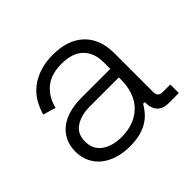

<svg xmlns="http://www.w3.org/2000/svg" viewBox="-126 -656 826 826"><g transform="rotate(-45 287.0 -243.0)"><path d="M241 -40Q319 -40 366 -86.5Q413 -133 413 -218V-230H236Q184 -230 149.5 -207.5Q115 -185 115 -138Q115 -90 150 -65Q185 -40 241 -40ZM237 14Q198 14 165 4Q132 -6 107.5 -25Q83 -44 69 -72.5Q55 -101 55 -137Q55 -173 69 -200.5Q83 -228 107 -246Q131 -264 164 -273Q197 -282 235 -282H413V-321Q413 -380 379.5 -413Q346 -446 280 -446Q215 -446 178 -414.5Q141 -383 128 -330L70 -347Q79 -379 95.5 -407Q112 -435 138 -455.5Q164 -476 199.5 -488Q235 -500 280 -500Q372 -500 422.5 -452Q473 -404 473 -318V-82Q473 -52 501 -52H548V0H484Q453 0 435 -18.5Q417 -37 417 -69V-76H407Q397 -59 383.5 -43Q370 -27 350 -14Q330 -1 302.5 6.5Q275 14 237 14Z"/></g></svg>

Font: Space Grotesk Light
Style: Regular
Weight: 300
Designer: Florian Karsten
Foundry: Florian Karsten
Version: Version 2.000